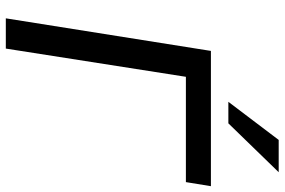

<svg xmlns="http://www.w3.org/2000/svg" viewBox="-179 -799 978 660"><g transform="rotate(90 310.0 -469.0)"><path d="M43 0 155 -705H620L606 -619H244L147 0ZM330 -765 461 -938H572L404 -765Z"/></g></svg>

Font: Mulish SemiBold
Style: Italic
Weight: 600
Italic angle: -9°
Designer: Vernon Adams
Foundry: Vernon Adams
Version: Version 3.603; ttfautohint (v1.8.3)